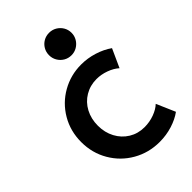

<svg xmlns="http://www.w3.org/2000/svg" viewBox="-224 -836 931 931"><g transform="rotate(-45 241.0 -371.0)"><path d="M32.2 -262.7Q32.2 -337.9 68.1 -398.9Q104 -460 165 -494.6Q226.1 -529.3 297.9 -529.3Q341.8 -529.3 384.3 -516.1Q426.8 -502.9 460 -479.5L417 -384.8Q396 -403.8 364.3 -415.3Q332.5 -426.8 300.8 -426.8Q256.8 -426.8 221.2 -405.5Q185.5 -384.3 165.5 -346.7Q145.5 -309.1 145.5 -261.7Q145.5 -215.3 165.5 -177.7Q185.5 -140.1 220.9 -118.4Q256.3 -96.7 300.8 -96.7Q335.9 -96.7 368.2 -108.6Q400.4 -120.6 418.9 -138.7L460.9 -42Q431.6 -20.5 389.9 -7.3Q348.1 5.9 301.8 5.9Q227.5 5.9 165.8 -29.5Q104 -64.9 68.1 -126.5Q32.2 -188 32.2 -262.7ZM219.7 -670.9Q219.7 -692.4 230 -710Q240.2 -727.5 257.8 -737.8Q275.4 -748 296.9 -748Q317.9 -748 335.4 -737.8Q353 -727.5 363.5 -710Q374 -692.4 374 -670.9Q374 -649.9 363.5 -632.3Q353 -614.7 335.4 -604.2Q317.9 -593.8 296.9 -593.8Q275.4 -593.8 257.8 -604.2Q240.2 -614.7 230 -632.3Q219.7 -649.9 219.7 -670.9Z"/></g></svg>

Font: Reddit Sans Fudge SemiBold
Style: Regular
Weight: 600
Designer: Stephen Hutchings
Foundry: Reddit
Version: Version 1.011